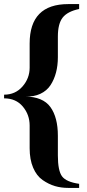

<svg xmlns="http://www.w3.org/2000/svg" viewBox="-21 -818 424 939"><path d="M366 81V101H313Q278 101 247.5 92Q217 83 187.5 62.5Q158 42 141 2Q124 -38 124 -93V-204Q124 -257 90.5 -297Q57 -337 -1 -337V-355Q54 -355 89 -395Q124 -435 124 -487V-605Q124 -798 313 -798H366V-774Q309 -762 285.5 -732Q262 -702 262 -639V-538Q262 -498 253 -463.5Q244 -429 226 -401.5Q208 -374 176 -359Q144 -344 101 -346Q189 -345 225.5 -294.5Q262 -244 262 -154V-58Q262 17 282.5 44.5Q303 72 366 81Z"/></svg>

Font: Uncial Antiqua
Style: Regular
Weight: 400
Designer: Astigmatic (AOETI)
Foundry: Astigmatic (AOETI)
Version: Version 1.000